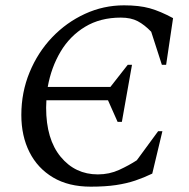

<svg xmlns="http://www.w3.org/2000/svg" viewBox="-20 -690 709 720"><path d="M320 10Q237 10 179 -24.5Q121 -59 90.5 -119.5Q60 -180 60 -259Q60 -344 91 -419Q122 -494 175.5 -550Q229 -606 298.5 -638Q368 -670 445 -670Q502 -670 541.5 -659Q581 -648 629 -622L603 -447H587L547 -571Q522 -597 496.5 -610.5Q471 -624 433 -624Q356 -624 299 -589.5Q242 -555 207 -496Q172 -437 159 -364H394L459 -447H475L437 -233H421L385 -314H154Q153 -300 153 -286Q153 -168 207.5 -102Q262 -36 347 -36Q390 -36 427 -53Q464 -70 493 -89L573 -198H589L551 -39Q520 -24 487.5 -13Q455 -2 415 4Q375 10 320 10Z"/></svg>

Font: Spectral SC
Style: Italic
Weight: 400
Italic angle: -10°
Designer: Jean-Baptiste Levee
Foundry: Production Type
Version: Version 2.001